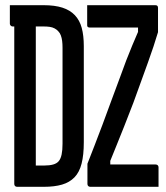

<svg xmlns="http://www.w3.org/2000/svg" viewBox="-20 -720 640 740"><path d="M148 -700Q191 -700 220.5 -690.5Q250 -681 268.5 -661.5Q287 -642 295 -612.5Q303 -583 303 -542V-172Q303 -123 294.5 -89.5Q286 -56 267 -36.5Q248 -17 219 -8.5Q190 0 149 0Q134 0 120 0Q106 0 94.5 0Q83 0 74 0Q65 0 57.5 0Q50 0 46 0Q41 0 38 -3Q35 -6 35 -11Q35 -92 35 -173.5Q35 -255 35 -339Q35 -423 35 -513Q35 -603 35 -700L126 -656L118 -639Q118 -612 118 -584.5Q118 -557 118 -529Q118 -473 118 -417.5Q118 -362 118 -306Q118 -250 118 -194Q118 -138 118 -82Q122 -82 126 -82Q130 -82 136 -82Q142 -82 150 -82Q171 -82 185 -86Q199 -90 206.5 -99Q214 -108 217.5 -124.5Q221 -141 221 -166V-536Q221 -551 219.5 -562.5Q218 -574 214.5 -583.5Q211 -593 205 -599Q199 -606 190.5 -610.5Q182 -615 171.5 -616.5Q161 -618 147 -618Q132 -618 114.5 -618Q97 -618 81 -618Q65 -618 51 -618Q37 -618 29 -618Q26 -618 23.5 -619.5Q21 -621 19.5 -623.5Q18 -626 18 -629Q18 -646 18 -664Q18 -682 18 -700Q27 -700 42.5 -700Q58 -700 77 -700Q96 -700 114.5 -700Q133 -700 148 -700ZM591 0H328Q323 0 320 -3Q317 -6 317 -11V-89Q330 -122 344.5 -159.5Q359 -197 375 -239.5Q391 -282 408 -329Q425 -376 444 -426Q455 -457 466.5 -487Q478 -517 490 -545.5Q502 -574 512 -597V-614Q501 -614 491 -614Q481 -614 470.5 -614Q460 -614 450 -614Q440 -614 429 -614H325Q321 -614 318.5 -616Q316 -618 316 -622Q316 -642 316 -661.5Q316 -681 316 -700H578Q581 -700 583 -699.5Q585 -699 586.5 -697.5Q588 -696 588.5 -694Q589 -692 589 -689V-596Q581 -569 571.5 -540.5Q562 -512 550.5 -480Q539 -448 525 -409.5Q511 -371 494 -324Q475 -275 459 -234Q443 -193 429.5 -160.5Q416 -128 405 -100V-86Q426 -86 445.5 -86Q465 -86 484 -86H580Q585 -86 588 -83Q591 -80 591 -75Q591 -56 591 -37.5Q591 -19 591 0Z"/></svg>

Font: RecMonoLinear Nerd Font Mono
Style: Regular
Weight: 400
Monospace: yes
Version: Version 1.085; ttfautohint (v1.8.4.7-5d5b);Nerd Fonts 3.2.1